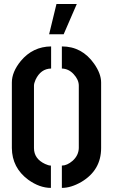

<svg xmlns="http://www.w3.org/2000/svg" viewBox="-20 -916 553 941"><path d="M220.7 -748 256.8 -896.5H356.4L292 -748ZM38.1 -190.4V-511.7Q38.1 -563.5 82 -617.2Q140.6 -687.5 230.5 -688.5V-580.1Q179.7 -579.1 154.3 -525.4Q146.5 -507.8 146.5 -496.1V-190.4Q146.5 -137.7 201.2 -112.3Q217.8 -104.5 229.5 -104.5V4.9Q173.8 4.9 118.2 -35.2Q39.1 -93.8 38.1 -190.4ZM283.2 4.9V-104.5Q308.6 -104.5 335.9 -127.9Q365.2 -154.3 366.2 -190.4V-496.1Q366.2 -525.4 340.8 -552.7Q316.4 -579.1 283.2 -580.1V-688.5Q381.8 -688.5 441.4 -603.5Q475.6 -554.7 475.6 -511.7V-190.4Q475.6 -82 378.9 -24.4Q328.1 4.9 283.2 4.9Z"/></svg>

Font: Post No Bills Colombo
Style: Bold
Weight: 800
Designer: Kosala Senevirathne, Siva Puranthara, Lasantha Premarathna, Tharique Azeez
Foundry: Mooniak
Version: Version 1.220 ; ttfautohint (v1.5)